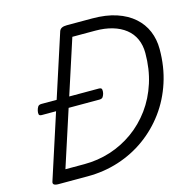

<svg xmlns="http://www.w3.org/2000/svg" viewBox="-139 -1157 1283 1294"><g transform="rotate(-15 502.0 -510.0)"><path d="M110 0Q65 0 75 -28L388 -993Q393 -1007 406 -1013.5Q419 -1020 441 -1020H618Q715 -1020 787 -996Q859 -972 907.5 -929Q956 -886 980 -828.5Q1004 -771 1004 -703Q1004 -580 969 -472.5Q934 -365 870.5 -278.5Q807 -192 721 -129.5Q635 -67 531.5 -33.5Q428 0 314 0ZM181 -85H314Q408 -85 495.5 -113Q583 -141 657.5 -194.5Q732 -248 787.5 -324Q843 -400 873.5 -495.5Q904 -591 904 -702Q904 -757 884.5 -800.5Q865 -844 827 -874Q789 -904 736 -919.5Q683 -935 617 -935H457ZM122 -479Q104 -479 102 -490Q100 -501 103 -514Q106 -528 113 -540Q120 -552 139 -552H539Q558 -552 560 -540Q562 -528 559 -514Q556 -501 549 -490Q542 -479 524 -479Z"/></g></svg>

Font: Playwrite IN
Style: Regular
Weight: 400
Designer: Veronika Burian, José Scaglione
Foundry: TypeTogether
Version: Version 1.002